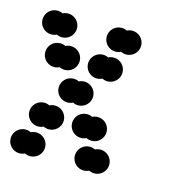

<svg xmlns="http://www.w3.org/2000/svg" viewBox="-79 -552 591 624"><g transform="rotate(15 216.0 -240.0)"><path d="M216 -40C216 -18 234 0 256 0C262.5 0 268.6 -1.6 274 -4.3C279.4 -1.6 285.5 0 292 0C314 0 332 -18 332 -40C332 -62 314 -80 292 -80C285.5 -80 279.4 -78.4 274 -75.7C268.6 -78.4 262.5 -80 256 -80C234 -80 216 -62 216 -40ZM0 -40C0 -18 18 0 40 0C46.5 0 52.6 -1.6 58 -4.3C63.4 -1.6 69.5 0 76 0C98 0 116 -18 116 -40C116 -62 98 -80 76 -80C69.5 -80 63.4 -78.4 58 -75.7C52.6 -78.4 46.5 -80 40 -80C18 -80 0 -62 0 -40ZM180 -140C180 -118 198 -100 220 -100C226.5 -100 232.6 -101.6 238 -104.3C243.4 -101.6 249.5 -100 256 -100C278 -100 296 -118 296 -140C296 -162 278 -180 256 -180C249.5 -180 243.4 -178.4 238 -175.7C232.6 -178.4 226.5 -180 220 -180C198 -180 180 -162 180 -140ZM36 -140C36 -118 54 -100 76 -100C82.5 -100 88.6 -101.6 94 -104.3C99.4 -101.6 105.5 -100 112 -100C134 -100 152 -118 152 -140C152 -162 134 -180 112 -180C105.5 -180 99.4 -178.4 94 -175.7C88.6 -178.4 82.5 -180 76 -180C54 -180 36 -162 36 -140ZM108 -240C108 -218 126 -200 148 -200C154.5 -200 160.6 -201.6 166 -204.3C171.4 -201.6 177.5 -200 184 -200C206 -200 224 -218 224 -240C224 -262 206 -280 184 -280C177.5 -280 171.4 -278.4 166 -275.7C160.6 -278.4 154.5 -280 148 -280C126 -280 108 -262 108 -240ZM180 -340C180 -318 198 -300 220 -300C226.5 -300 232.6 -301.6 238 -304.3C243.4 -301.6 249.5 -300 256 -300C278 -300 296 -318 296 -340C296 -362 278 -380 256 -380C249.5 -380 243.4 -378.4 238 -375.7C232.6 -378.4 226.5 -380 220 -380C198 -380 180 -362 180 -340ZM36 -340C36 -318 54 -300 76 -300C82.5 -300 88.6 -301.6 94 -304.3C99.4 -301.6 105.5 -300 112 -300C134 -300 152 -318 152 -340C152 -362 134 -380 112 -380C105.5 -380 99.4 -378.4 94 -375.7C88.6 -378.4 82.5 -380 76 -380C54 -380 36 -362 36 -340ZM216 -440C216 -418 234 -400 256 -400C262.5 -400 268.6 -401.6 274 -404.3C279.4 -401.6 285.5 -400 292 -400C314 -400 332 -418 332 -440C332 -462 314 -480 292 -480C285.5 -480 279.4 -478.4 274 -475.7C268.6 -478.4 262.5 -480 256 -480C234 -480 216 -462 216 -440ZM0 -440C0 -418 18 -400 40 -400C46.5 -400 52.6 -401.6 58 -404.3C63.4 -401.6 69.5 -400 76 -400C98 -400 116 -418 116 -440C116 -462 98 -480 76 -480C69.5 -480 63.4 -478.4 58 -475.7C52.6 -478.4 46.5 -480 40 -480C18 -480 0 -462 0 -440Z"/></g></svg>

Font: Dotrice Condensed
Style: Bold
Weight: 700
Width: 2
Monospace: yes
Designer: Paul Flo Williams
Foundry: His Deeds Are Dust
Version: Version 1.001